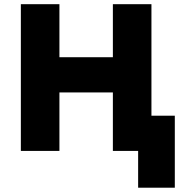

<svg xmlns="http://www.w3.org/2000/svg" viewBox="-20 -720 880 916"><path d="M639 175.5V0H585.5V-168H814V175.5ZM79.5 0V-700H263.5V-447H518.5V-700H702.5V0H518.5V-279H263.5V0Z"/></svg>

Font: Geologica ExtraBold
Style: Regular
Weight: 800
Designer: Sindre Bremnes, Frode Helland
Foundry: Monokrom Skriftforlag AS
Version: Version 1.010;gftools[0.9.28]